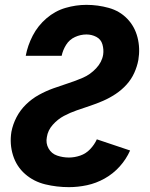

<svg xmlns="http://www.w3.org/2000/svg" viewBox="-20 -763 616 791"><path d="M264 8Q301 8 338.5 0Q376 -8 411 -27.5Q446 -47 473 -77Q500 -107 516 -143L379 -189Q369 -167 351.5 -148.5Q334 -130 310.5 -122Q287 -114 264 -114Q239 -114 215.5 -122Q192 -130 180 -151.5Q168 -173 173 -198Q177 -226 197.5 -249Q218 -272 243.5 -285.5Q269 -299 296.5 -308.5Q324 -318 351 -327Q378 -336 404.5 -347.5Q431 -359 456 -375.5Q481 -392 501 -414Q521 -436 533 -462.5Q545 -489 550 -516Q558 -564 546.5 -609Q535 -654 504 -686Q473 -718 428 -730.5Q383 -743 336 -743Q293 -743 250 -730.5Q207 -718 171.5 -687.5Q136 -657 115 -616.5Q94 -576 86 -533H234Q239 -557 252.5 -578.5Q266 -600 289 -610.5Q312 -621 336 -621Q358 -621 377 -611Q396 -601 402 -580Q408 -559 405 -538Q400 -507 376 -481.5Q352 -456 322 -443Q292 -430 261 -420Q230 -410 199.5 -399Q169 -388 140 -372Q111 -356 87 -332.5Q63 -309 48 -280Q33 -251 27 -220Q19 -170 33.5 -123.5Q48 -77 83.5 -46Q119 -15 166.5 -3.5Q214 8 264 8Z"/></svg>

Font: Iosevka Sparkle Heavy
Style: Italic
Weight: 900
Italic angle: -9°
Designer: Belleve Invis
Foundry: Belleve Invis
Version: Version 4.5.0; ttfautohint (v1.8.3)